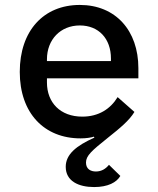

<svg xmlns="http://www.w3.org/2000/svg" viewBox="-20 -548 640 777"><path d="M361 209C417 209 452 190 467 164L421 119C408 135 391 146 368 146C348 146 328 137 328 110C328 82 351 62 416 10C465 -29 503 -60 524 -95L456 -155C427 -107 379 -76 313 -76C224 -76 170 -133 170 -214V-231H540V-272C540 -424 448 -528 303 -528C156 -528 60 -423 60 -257C60 -90 159 12 306 12C328 12 348 9 360 5L362 9C288 42 246 77 246 127C246 185 298 209 361 209ZM170 -301V-308C170 -388 225 -445 303 -445C379 -445 429 -392 429 -311V-301Z"/></svg>

Font: IBM Plex Mono Medm
Style: Regular
Weight: 500
Monospace: yes
Designer: Mike Abbink, Paul van der Laan, Pieter van Rosmalen
Foundry: Bold Monday
Version: Version 2.004